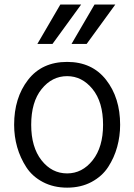

<svg xmlns="http://www.w3.org/2000/svg" viewBox="-20 -819 599 856"><path d="M119.1 -262.7Q119.1 -163.1 165 -104.5Q210.9 -45.9 279.3 -45.9Q346.7 -45.9 393.1 -104.5Q439.5 -163.1 439.5 -262.7Q439.5 -364.3 392.6 -421.9Q345.7 -479.5 279.3 -479.5Q211.9 -479.5 165.5 -421.9Q119.1 -364.3 119.1 -262.7ZM43 -262.7Q43 -382.8 105 -462.9Q167 -543 279.3 -543Q390.6 -543 453.1 -462.9Q515.6 -382.8 515.6 -262.7Q515.6 -211.9 502.4 -164.1Q489.3 -116.2 462.4 -74.7Q435.5 -33.2 388.2 -7.8Q340.8 17.6 279.3 17.6Q218.8 17.6 171.4 -7.3Q124 -32.2 97.2 -73.7Q70.3 -115.2 56.6 -163.1Q43 -210.9 43 -262.7ZM298.8 -623 401.4 -798.8H494.1L366.2 -623ZM146.5 -623 249 -798.8H341.8L213.9 -623Z"/></svg>

Font: Gothic A1
Style: Regular
Weight: 400
Designer: HanYang I&C Co.,Ltd.
Foundry: HanYang I&C Co.,Ltd.
Version: Version 2.50